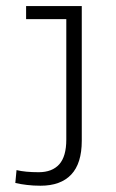

<svg xmlns="http://www.w3.org/2000/svg" viewBox="-20 -588 374 618"><path d="M110.4 9.8Q87.4 9.8 66.9 7.3Q46.4 4.9 29.3 1L33.2 -40.5Q61 -33.7 104.5 -33.7Q147.9 -33.7 170.7 -59.1Q193.4 -84.5 193.4 -138.7V-526.4H64V-568.4H243.2V-134.8Q243.2 -62 209.2 -26.1Q175.3 9.8 110.4 9.8Z"/></svg>

Font: Heebo ExtraLight
Style: Regular
Weight: 250
Designer: Oded Ezer
Foundry: Ezer Type House
Version: Version 3.100